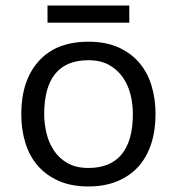

<svg xmlns="http://www.w3.org/2000/svg" viewBox="-20 -663 640 695"><path d="M57 -250Q57 -371 120 -441.5Q183 -512 300 -512Q363 -512 408.5 -491.5Q454 -471 484 -436Q514 -401 528.5 -353Q543 -305 543 -250Q543 -190 527 -141.5Q511 -93 480 -59Q449 -25 403.5 -6.5Q358 12 300 12Q238 12 192 -8.5Q146 -29 116 -64Q86 -99 71.5 -147Q57 -195 57 -250ZM140 -250Q140 -215 148.5 -180Q157 -145 176 -117Q195 -89 225.5 -72Q256 -55 300 -55Q380 -55 420.5 -104.5Q461 -154 461 -250Q461 -286 452.5 -320.5Q444 -355 424.5 -383Q405 -411 374.5 -428Q344 -445 300 -445Q220 -445 180 -396Q140 -347 140 -250ZM152 -643H448V-581H152Z"/></svg>

Font: PT Mono
Style: Regular
Weight: 400
Monospace: yes
Designer: A.Korolkova, I.Chaeva
Foundry: ParaType Ltd
Version: Version 1.001W OFL